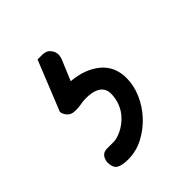

<svg xmlns="http://www.w3.org/2000/svg" viewBox="-78 -80 262 262"><g transform="rotate(-45 53.5 51.0)"><path d="M32 -41H41Q49 -41 53 -36Q57 -31 57 -26Q57 -26 57 -24L56 -19L43 12Q68 14 84 27Q100 40 100 63Q100 77 94 91Q88 105 77.5 116.5Q67 128 53 135.5Q39 143 23 143Q11 143 5.5 139.5Q0 136 0 125Q2 112 13 112Q20 112 26 112Q32 112 40.5 108Q49 104 56 97Q63 90 66.5 81Q70 72 70 63Q70 53 62.5 48Q55 43 41 43Q36 43 31 44Q26 45 19 45Q11 45 7 40Q3 35 3 31Z"/></g></svg>

Font: Gruenewald VA
Style: Regular
Weight: 400
Designer: Peter Wiegel
Foundry: Peter Wiegel, nach dem Schriftentwurf von Dr. H. Gr¸newald
Version: Version 0.007